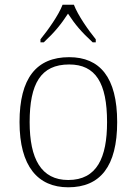

<svg xmlns="http://www.w3.org/2000/svg" viewBox="-20 -786 581 816"><path d="M152 -619V-606H166C213 -650 239 -682 269 -728C299 -682 326 -650 374 -606H387V-619C356 -657 311 -721 294 -766H246C229 -721 183 -657 152 -619ZM270 10C406 10 478 -79 478 -267C478 -458 404 -543 274 -543C135 -543 63 -454 63 -267C63 -79 141 10 270 10ZM270 -21C155 -21 106 -111 106 -267C106 -430 153 -512 274 -512C386 -512 435 -434 435 -267C435 -116 392 -21 270 -21Z"/></svg>

Font: Noto Serif Georgian ExtraLight
Style: Regular
Weight: 200
Designer: Monotype Design Team, Akaki Razmadze
Foundry: Google LLC
Version: Version 2.003